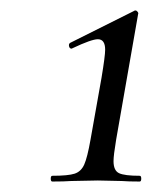

<svg xmlns="http://www.w3.org/2000/svg" viewBox="-20 -750 290 367"><path d="M80 -414Q110 -414 122.5 -418Q135 -422 141 -435.5Q147 -449 153 -483L174 -601Q181 -643 181 -655Q181 -675 167 -675Q155 -675 119 -658L117 -657Q113 -657 112 -661.5Q111 -666 114 -668L236 -729Q237 -730 239 -730Q241 -730 243 -727.5Q245 -725 244 -723L202 -483Q197 -453 197 -442Q197 -424 207.5 -419Q218 -414 247 -414Q250 -414 250 -408.5Q250 -403 247 -403Q225 -403 213 -404L167 -405L116 -404Q103 -403 80 -403Q77 -403 77 -408.5Q77 -414 80 -414Z"/></svg>

Font: Cormorant Infant Medium
Style: Italic
Weight: 500
Italic angle: -10°
Designer: Christian Thalmann (Catharsis Fonts)
Foundry: Catharsis Fonts
Version: Version 4.000